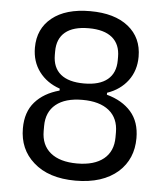

<svg xmlns="http://www.w3.org/2000/svg" viewBox="-52 -756 704 815"><g transform="rotate(5 300.0 -349.0)"><path d="M481 -45.9Q542 -101.1 542 -189.9Q542 -259.3 504.6 -302Q467.3 -344.7 400.9 -362.8V-371.1Q456.5 -390.1 488.8 -433.1Q521 -476.1 521 -535.2Q521 -616.2 462.4 -663.1Q403.8 -710 299.8 -710Q195.8 -710 137.5 -663.1Q79.1 -616.2 79.1 -535.2Q79.1 -476.1 111.3 -433.1Q143.6 -390.1 199.2 -371.1V-362.8Q132.8 -344.7 95.5 -302Q58.1 -259.3 58.1 -189.9Q58.1 -100.6 120.1 -45.9Q184.6 12.2 299.8 12.2Q415 12.2 481 -45.9ZM147 -186V-207Q147 -267.1 186.8 -299.6Q226.6 -332 299.8 -332Q373 -332 413.1 -299.6Q453.1 -267.1 453.1 -207V-186Q453.1 -126 413.1 -93.5Q373 -61 299.8 -61Q226.6 -61 186.8 -93.5Q147 -126 147 -186ZM166 -512.2V-526.9Q166 -581.1 200 -609.1Q233.9 -637.2 299.8 -637.2Q365.7 -637.2 399.9 -608.9Q434.1 -580.6 434.1 -526.9V-512.2Q434.1 -458.5 399.9 -430.2Q365.7 -401.9 299.8 -401.9Q233.9 -401.9 200 -429.9Q166 -458 166 -512.2Z"/></g></svg>

Font: Plexus Sans
Style: Regular
Weight: 400
Version: Version 2.001;PS 002.001;hotconv 1.0.70;makeotf.lib2.5.58329